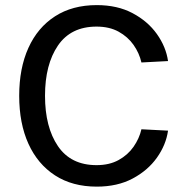

<svg xmlns="http://www.w3.org/2000/svg" viewBox="-20 -711 722 737"><path d="M152.8 -343.3Q152.8 -223.1 202.4 -150.1Q252 -77.1 350.6 -77.1Q399.9 -77.1 435.3 -96.7Q470.7 -116.2 492.7 -147.7Q514.6 -179.2 522.9 -214.8L625 -209.5Q617.2 -154.8 582.3 -105.7Q547.4 -56.6 489 -25.6Q430.7 5.4 351.6 5.4Q257.8 5.4 191.2 -37.8Q124.5 -81.1 89.1 -159.2Q53.7 -237.3 53.7 -343.3Q53.7 -449.2 89.1 -527.3Q124.5 -605.5 191.2 -648.4Q257.8 -691.4 351.6 -691.4Q430.7 -691.4 489 -660.4Q547.4 -629.4 582.3 -580.3Q617.2 -531.2 625 -476.6L522.9 -471.2Q514.6 -507.3 492.7 -538.6Q470.7 -569.8 435.3 -589.4Q399.9 -608.9 350.6 -608.9Q252 -608.9 202.4 -536.1Q152.8 -463.4 152.8 -343.3Z"/></svg>

Font: Estedad-FD Medium
Style: Regular
Weight: 500
Designer: Amin Abedi
Version: Version 7.3